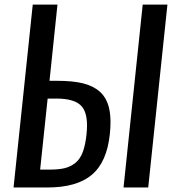

<svg xmlns="http://www.w3.org/2000/svg" viewBox="-20 -830 764 850"><path d="M40 0 125 -809.6H234.4L199.2 -472.2H234.4Q301.8 -472.2 346.9 -461.2Q392.1 -450.2 422.4 -423.8Q452.1 -397 462.9 -351.1Q469.2 -324.2 469.2 -289.1Q469.2 -264.6 466.3 -236.8Q453.6 -113.3 387 -56.6Q320.3 0 189.9 0ZM157.7 -79.1H198.7Q239.3 -79.1 265.9 -85.4Q292.5 -91.8 313.7 -108.9Q335 -126 346.7 -157.5Q358.4 -189 363.3 -237.8Q365.2 -257.3 365.2 -274.4Q365.2 -330.6 342.8 -357.9Q313.5 -393.6 229.5 -393.6H190.9ZM526.9 0 611.8 -809.6H721.2L636.2 0Z"/></svg>

Font: Oswald
Style: Regular
Weight: 400
Designer: Vernon Adams
Foundry: Vernon Adams
Version: 3.0; ttfautohint (v0.94.23-7a4d-dirty) -l 8 -r 50 -G 200 -x 